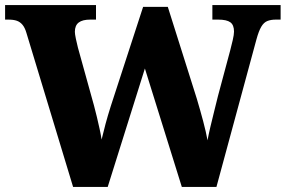

<svg xmlns="http://www.w3.org/2000/svg" viewBox="-23 -734 1122 754"><path d="M81 -604Q75 -625 65.5 -636.5Q56 -648 43 -652.5Q30 -657 10 -657H-3V-714H354V-657H331Q301 -657 286 -645.5Q271 -634 271 -609Q271 -601 275 -581.5Q279 -562 283 -547L346 -320Q352 -298 357.5 -274.5Q363 -251 368 -228.5Q373 -206 376 -186Q383 -216 391.5 -247.5Q400 -279 412 -317L539 -707H636L750 -346Q764 -299 775 -257.5Q786 -216 792 -183Q796 -205 803 -235Q810 -265 818 -296.5Q826 -328 833 -357L881 -536Q886 -555 891 -576.5Q896 -598 896 -610Q896 -636 881.5 -646.5Q867 -657 834 -657H811V-714H1079V-657H1060Q1041 -657 1027 -651.5Q1013 -646 1003 -629Q993 -612 984 -579L827 0H691L546 -465L400 0H264Z"/></svg>

Font: Noto Serif Khmer ExtraBold
Style: Regular
Weight: 800
Version: Version 2.003